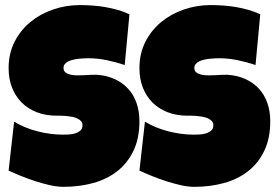

<svg xmlns="http://www.w3.org/2000/svg" viewBox="-20 -724 1083 751"><path d="M525.4 -250Q525.4 -183.1 502.2 -134.5Q479 -85.9 438.7 -54.4Q398.4 -22.9 344.5 -8.1Q290.5 6.8 228.5 6.8Q204.6 6.8 176 0.5Q147.5 -5.9 118.2 -15.4Q88.9 -24.9 61.8 -35.9Q34.7 -46.9 13.7 -56.6L35.2 -248Q76.7 -223.1 127.2 -210.2Q177.7 -197.3 226.6 -197.3Q235.8 -197.3 249 -198Q262.2 -198.7 274.2 -202.4Q286.1 -206.1 294.4 -213.4Q302.7 -220.7 302.7 -234.4Q302.7 -243.7 296.9 -250.2Q291 -256.8 281.7 -261Q272.5 -265.1 260.7 -267.3Q249 -269.5 237.8 -270.5Q226.6 -271.5 216.8 -271.5Q207 -271.5 201.2 -271.5Q159.2 -271.5 124.8 -284.7Q90.3 -297.9 65.7 -322Q41 -346.2 27.3 -380.6Q13.7 -415 13.7 -457Q13.7 -514.6 36.9 -560.3Q60.1 -606 98.9 -637.9Q137.7 -669.9 188 -687Q238.3 -704.1 292 -704.1Q315.9 -704.1 341.3 -702.4Q366.7 -700.7 391.8 -696.3Q417 -691.9 440.9 -685.1Q464.8 -678.2 486.3 -668L467.8 -469.7Q434.6 -481 398.2 -488.5Q361.8 -496.1 327.1 -496.1Q320.8 -496.1 310.8 -495.8Q300.8 -495.6 289.8 -494.4Q278.8 -493.2 267.6 -490.7Q256.3 -488.3 247.6 -484.1Q238.8 -480 233.4 -473.1Q228 -466.3 228.5 -457Q229 -446.3 236.6 -440.4Q244.1 -434.6 256.1 -431.9Q268.1 -429.2 282.5 -429.2Q296.9 -429.2 311 -429.9Q325.2 -430.7 337.4 -431.4Q349.6 -432.1 357.4 -431.6Q396.5 -429.2 427.7 -415Q459 -400.9 480.7 -377.4Q502.4 -354 513.9 -321.5Q525.4 -289.1 525.4 -250ZM1037.1 -250Q1037.1 -183.1 1013.9 -134.5Q990.7 -85.9 950.4 -54.4Q910.2 -22.9 856.2 -8.1Q802.2 6.8 740.2 6.8Q716.3 6.8 687.7 0.5Q659.2 -5.9 629.9 -15.4Q600.6 -24.9 573.5 -35.9Q546.4 -46.9 525.4 -56.6L546.9 -248Q588.4 -223.1 638.9 -210.2Q689.5 -197.3 738.3 -197.3Q747.6 -197.3 760.7 -198Q773.9 -198.7 785.9 -202.4Q797.9 -206.1 806.2 -213.4Q814.5 -220.7 814.5 -234.4Q814.5 -243.7 808.6 -250.2Q802.7 -256.8 793.5 -261Q784.2 -265.1 772.5 -267.3Q760.7 -269.5 749.5 -270.5Q738.3 -271.5 728.5 -271.5Q718.8 -271.5 712.9 -271.5Q670.9 -271.5 636.5 -284.7Q602.1 -297.9 577.4 -322Q552.7 -346.2 539.1 -380.6Q525.4 -415 525.4 -457Q525.4 -514.6 548.6 -560.3Q571.8 -606 610.6 -637.9Q649.4 -669.9 699.7 -687Q750 -704.1 803.7 -704.1Q827.6 -704.1 853 -702.4Q878.4 -700.7 903.6 -696.3Q928.7 -691.9 952.6 -685.1Q976.6 -678.2 998 -668L979.5 -469.7Q946.3 -481 909.9 -488.5Q873.5 -496.1 838.9 -496.1Q832.5 -496.1 822.5 -495.8Q812.5 -495.6 801.5 -494.4Q790.5 -493.2 779.3 -490.7Q768.1 -488.3 759.3 -484.1Q750.5 -480 745.1 -473.1Q739.7 -466.3 740.2 -457Q740.7 -446.3 748.3 -440.4Q755.9 -434.6 767.8 -431.9Q779.8 -429.2 794.2 -429.2Q808.6 -429.2 822.8 -429.9Q836.9 -430.7 849.1 -431.4Q861.3 -432.1 869.1 -431.6Q908.2 -429.2 939.5 -415Q970.7 -400.9 992.4 -377.4Q1014.2 -354 1025.6 -321.5Q1037.1 -289.1 1037.1 -250Z"/></svg>

Font: Luckiest Guy RUS-BEL-UKR
Style: Regular
Weight: 400
Designer: Astigmatic (AOETI)
Foundry: Astigmatic (AOETI)
Version: Version 1.00 March 11, 2019, initial release